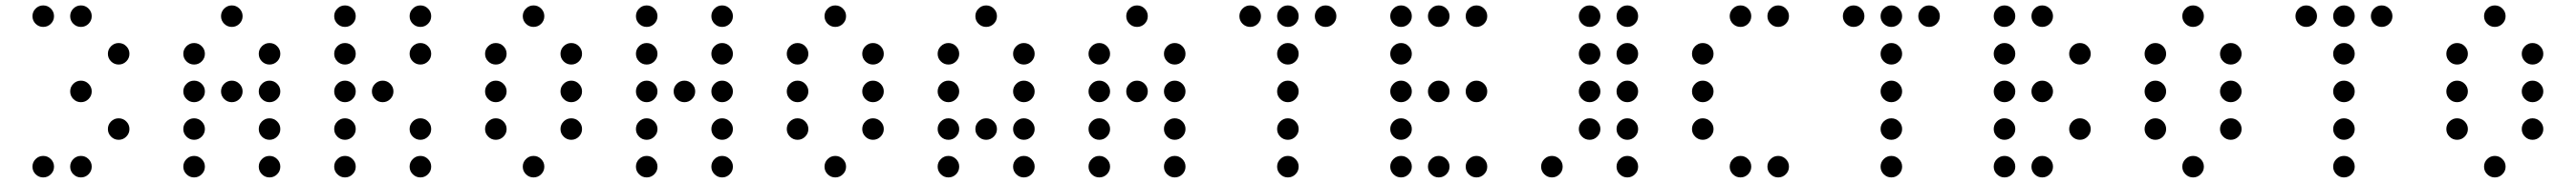

<svg xmlns="http://www.w3.org/2000/svg" viewBox="-20 -674 9337 665"><path d="M234.4 -615.2Q234.4 -631.3 245.8 -642.8Q257.3 -654.3 273.4 -654.3Q289.6 -654.3 301 -642.8Q312.5 -631.3 312.5 -615.2Q312.5 -599.1 301 -587.6Q289.6 -576.2 273.4 -576.2Q257.3 -576.2 245.8 -587.6Q234.4 -599.1 234.4 -615.2ZM97.7 -615.2Q97.7 -631.3 109.1 -642.8Q120.6 -654.3 136.7 -654.3Q152.8 -654.3 164.3 -642.8Q175.8 -631.3 175.8 -615.2Q175.8 -599.1 164.3 -587.6Q152.8 -576.2 136.7 -576.2Q120.6 -576.2 109.1 -587.6Q97.7 -599.1 97.7 -615.2ZM371.1 -478.5Q371.1 -494.6 382.6 -506.1Q394 -517.6 410.2 -517.6Q426.3 -517.6 437.7 -506.1Q449.2 -494.6 449.2 -478.5Q449.2 -462.4 437.7 -450.9Q426.3 -439.5 410.2 -439.5Q394 -439.5 382.6 -450.9Q371.1 -462.4 371.1 -478.5ZM234.4 -341.8Q234.4 -357.9 245.8 -369.4Q257.3 -380.9 273.4 -380.9Q289.6 -380.9 301 -369.4Q312.5 -357.9 312.5 -341.8Q312.5 -325.7 301 -314.2Q289.6 -302.7 273.4 -302.7Q257.3 -302.7 245.8 -314.2Q234.4 -325.7 234.4 -341.8ZM371.1 -205.1Q371.1 -221.2 382.6 -232.7Q394 -244.1 410.2 -244.1Q426.3 -244.1 437.7 -232.7Q449.2 -221.2 449.2 -205.1Q449.2 -189 437.7 -177.5Q426.3 -166 410.2 -166Q394 -166 382.6 -177.5Q371.1 -189 371.1 -205.1ZM234.4 -68.4Q234.4 -84.5 245.8 -95.9Q257.3 -107.4 273.4 -107.4Q289.6 -107.4 301 -95.9Q312.5 -84.5 312.5 -68.4Q312.5 -52.2 301 -40.8Q289.6 -29.3 273.4 -29.3Q257.3 -29.3 245.8 -40.8Q234.4 -52.2 234.4 -68.4ZM97.7 -68.4Q97.7 -84.5 109.1 -95.9Q120.6 -107.4 136.7 -107.4Q152.8 -107.4 164.3 -95.9Q175.8 -84.5 175.8 -68.4Q175.8 -52.2 164.3 -40.8Q152.8 -29.3 136.7 -29.3Q120.6 -29.3 109.1 -40.8Q97.7 -52.2 97.7 -68.4Z M859.4 -615.2Q859.4 -599.1 847.9 -587.6Q836.4 -576.2 820.3 -576.2Q804.2 -576.2 792.7 -587.6Q781.2 -599.1 781.2 -615.2Q781.2 -631.3 792.7 -642.8Q804.2 -654.3 820.3 -654.3Q836.4 -654.3 847.9 -642.8Q859.4 -631.3 859.4 -615.2ZM722.7 -478.5Q722.7 -462.4 711.2 -450.9Q699.7 -439.5 683.6 -439.5Q667.5 -439.5 656 -450.9Q644.5 -462.4 644.5 -478.5Q644.5 -494.6 656 -506.1Q667.5 -517.6 683.6 -517.6Q699.7 -517.6 711.2 -506.1Q722.7 -494.6 722.7 -478.5ZM996.1 -478.5Q996.1 -462.4 984.6 -450.9Q973.1 -439.5 957 -439.5Q940.9 -439.5 929.4 -450.9Q918 -462.4 918 -478.5Q918 -494.6 929.4 -506.1Q940.9 -517.6 957 -517.6Q973.1 -517.6 984.6 -506.1Q996.1 -494.6 996.1 -478.5ZM722.7 -341.8Q722.7 -325.7 711.2 -314.2Q699.7 -302.7 683.6 -302.7Q667.5 -302.7 656 -314.2Q644.5 -325.7 644.5 -341.8Q644.5 -357.9 656 -369.4Q667.5 -380.9 683.6 -380.9Q699.7 -380.9 711.2 -369.4Q722.7 -357.9 722.7 -341.8ZM859.4 -341.8Q859.4 -325.7 847.9 -314.2Q836.4 -302.7 820.3 -302.7Q804.2 -302.7 792.7 -314.2Q781.2 -325.7 781.2 -341.8Q781.2 -357.9 792.7 -369.4Q804.2 -380.9 820.3 -380.9Q836.4 -380.9 847.9 -369.4Q859.4 -357.9 859.4 -341.8ZM996.1 -341.8Q996.1 -325.7 984.6 -314.2Q973.1 -302.7 957 -302.7Q940.9 -302.7 929.4 -314.2Q918 -325.7 918 -341.8Q918 -357.9 929.4 -369.4Q940.9 -380.9 957 -380.9Q973.1 -380.9 984.6 -369.4Q996.1 -357.9 996.1 -341.8ZM722.7 -205.1Q722.7 -189 711.2 -177.5Q699.7 -166 683.6 -166Q667.5 -166 656 -177.5Q644.5 -189 644.5 -205.1Q644.5 -221.2 656 -232.7Q667.5 -244.1 683.6 -244.1Q699.7 -244.1 711.2 -232.7Q722.7 -221.2 722.7 -205.1ZM996.1 -205.1Q996.1 -189 984.6 -177.5Q973.1 -166 957 -166Q940.9 -166 929.4 -177.5Q918 -189 918 -205.1Q918 -221.2 929.4 -232.7Q940.9 -244.1 957 -244.1Q973.1 -244.1 984.6 -232.7Q996.1 -221.2 996.1 -205.1ZM722.7 -68.4Q722.7 -52.2 711.2 -40.8Q699.7 -29.3 683.6 -29.3Q667.5 -29.3 656 -40.8Q644.5 -52.2 644.5 -68.4Q644.5 -84.5 656 -95.9Q667.5 -107.4 683.6 -107.4Q699.7 -107.4 711.2 -95.9Q722.7 -84.5 722.7 -68.4ZM996.1 -68.4Q996.1 -52.2 984.6 -40.8Q973.1 -29.3 957 -29.3Q940.9 -29.3 929.4 -40.8Q918 -52.2 918 -68.4Q918 -84.5 929.4 -95.9Q940.9 -107.4 957 -107.4Q973.1 -107.4 984.6 -95.9Q996.1 -84.5 996.1 -68.4Z M1269.5 -615.2Q1269.5 -599.1 1258.1 -587.6Q1246.6 -576.2 1230.5 -576.2Q1214.4 -576.2 1202.9 -587.6Q1191.4 -599.1 1191.4 -615.2Q1191.4 -631.3 1202.9 -642.8Q1214.4 -654.3 1230.5 -654.3Q1246.6 -654.3 1258.1 -642.8Q1269.5 -631.3 1269.5 -615.2ZM1543 -615.2Q1543 -599.1 1531.5 -587.6Q1520 -576.2 1503.9 -576.2Q1487.8 -576.2 1476.3 -587.6Q1464.8 -599.1 1464.8 -615.2Q1464.8 -631.3 1476.3 -642.8Q1487.8 -654.3 1503.9 -654.3Q1520 -654.3 1531.5 -642.8Q1543 -631.3 1543 -615.2ZM1269.5 -478.5Q1269.5 -462.4 1258.1 -450.9Q1246.6 -439.5 1230.5 -439.5Q1214.4 -439.5 1202.9 -450.9Q1191.4 -462.4 1191.4 -478.5Q1191.4 -494.6 1202.9 -506.1Q1214.4 -517.6 1230.5 -517.6Q1246.6 -517.6 1258.1 -506.1Q1269.5 -494.6 1269.5 -478.5ZM1543 -478.5Q1543 -462.4 1531.5 -450.9Q1520 -439.5 1503.9 -439.5Q1487.8 -439.5 1476.3 -450.9Q1464.8 -462.4 1464.8 -478.5Q1464.8 -494.6 1476.3 -506.1Q1487.8 -517.6 1503.9 -517.6Q1520 -517.6 1531.5 -506.1Q1543 -494.6 1543 -478.5ZM1269.5 -341.8Q1269.5 -325.7 1258.1 -314.2Q1246.6 -302.7 1230.5 -302.7Q1214.4 -302.7 1202.9 -314.2Q1191.4 -325.7 1191.4 -341.8Q1191.4 -357.9 1202.9 -369.4Q1214.4 -380.9 1230.5 -380.9Q1246.6 -380.9 1258.1 -369.4Q1269.5 -357.9 1269.5 -341.8ZM1406.2 -341.8Q1406.2 -325.7 1394.8 -314.2Q1383.3 -302.7 1367.2 -302.7Q1351.1 -302.7 1339.6 -314.2Q1328.1 -325.7 1328.1 -341.8Q1328.1 -357.9 1339.6 -369.4Q1351.1 -380.9 1367.2 -380.9Q1383.3 -380.9 1394.8 -369.4Q1406.2 -357.9 1406.2 -341.8ZM1269.5 -205.1Q1269.5 -189 1258.1 -177.5Q1246.6 -166 1230.5 -166Q1214.4 -166 1202.9 -177.5Q1191.4 -189 1191.4 -205.1Q1191.4 -221.2 1202.9 -232.7Q1214.4 -244.1 1230.5 -244.1Q1246.6 -244.1 1258.1 -232.7Q1269.5 -221.2 1269.5 -205.1ZM1543 -205.1Q1543 -189 1531.5 -177.5Q1520 -166 1503.9 -166Q1487.8 -166 1476.3 -177.5Q1464.8 -189 1464.8 -205.1Q1464.8 -221.2 1476.3 -232.7Q1487.8 -244.1 1503.9 -244.1Q1520 -244.1 1531.5 -232.7Q1543 -221.2 1543 -205.1ZM1269.5 -68.4Q1269.5 -52.2 1258.1 -40.8Q1246.6 -29.3 1230.5 -29.3Q1214.4 -29.3 1202.9 -40.8Q1191.4 -52.2 1191.4 -68.4Q1191.4 -84.5 1202.9 -95.9Q1214.4 -107.4 1230.5 -107.4Q1246.6 -107.4 1258.1 -95.9Q1269.5 -84.5 1269.5 -68.4ZM1543 -68.4Q1543 -52.2 1531.5 -40.8Q1520 -29.3 1503.9 -29.3Q1487.8 -29.3 1476.3 -40.8Q1464.8 -52.2 1464.8 -68.4Q1464.8 -84.5 1476.3 -95.9Q1487.8 -107.4 1503.9 -107.4Q1520 -107.4 1531.5 -95.9Q1543 -84.5 1543 -68.4Z M1953.1 -615.2Q1953.1 -599.1 1941.7 -587.6Q1930.2 -576.2 1914.1 -576.2Q1897.9 -576.2 1886.5 -587.6Q1875 -599.1 1875 -615.2Q1875 -631.3 1886.5 -642.8Q1897.9 -654.3 1914.1 -654.3Q1930.2 -654.3 1941.7 -642.8Q1953.1 -631.3 1953.1 -615.2ZM1816.4 -478.5Q1816.4 -462.4 1804.9 -450.9Q1793.5 -439.5 1777.3 -439.5Q1761.2 -439.5 1749.8 -450.9Q1738.3 -462.4 1738.3 -478.5Q1738.3 -494.6 1749.8 -506.1Q1761.2 -517.6 1777.3 -517.6Q1793.5 -517.6 1804.9 -506.1Q1816.4 -494.6 1816.4 -478.5ZM2089.8 -478.5Q2089.8 -462.4 2078.4 -450.9Q2066.9 -439.5 2050.8 -439.5Q2034.7 -439.5 2023.2 -450.9Q2011.7 -462.4 2011.7 -478.5Q2011.7 -494.6 2023.2 -506.1Q2034.7 -517.6 2050.8 -517.6Q2066.9 -517.6 2078.4 -506.1Q2089.8 -494.6 2089.8 -478.5ZM1816.4 -341.8Q1816.4 -325.7 1804.9 -314.2Q1793.5 -302.7 1777.3 -302.7Q1761.2 -302.7 1749.8 -314.2Q1738.3 -325.7 1738.3 -341.8Q1738.3 -357.9 1749.8 -369.4Q1761.2 -380.9 1777.3 -380.9Q1793.5 -380.9 1804.9 -369.4Q1816.4 -357.9 1816.4 -341.8ZM2089.8 -341.8Q2089.8 -325.7 2078.4 -314.2Q2066.9 -302.7 2050.8 -302.7Q2034.7 -302.7 2023.2 -314.2Q2011.7 -325.7 2011.7 -341.8Q2011.7 -357.9 2023.2 -369.4Q2034.7 -380.9 2050.8 -380.9Q2066.9 -380.9 2078.4 -369.4Q2089.8 -357.9 2089.8 -341.8ZM1816.4 -205.1Q1816.4 -189 1804.9 -177.5Q1793.5 -166 1777.3 -166Q1761.2 -166 1749.8 -177.5Q1738.3 -189 1738.3 -205.1Q1738.3 -221.2 1749.8 -232.7Q1761.2 -244.1 1777.3 -244.1Q1793.5 -244.1 1804.9 -232.7Q1816.4 -221.2 1816.4 -205.1ZM2089.8 -205.1Q2089.8 -189 2078.4 -177.5Q2066.9 -166 2050.8 -166Q2034.7 -166 2023.2 -177.5Q2011.7 -189 2011.7 -205.1Q2011.7 -221.2 2023.2 -232.7Q2034.7 -244.1 2050.8 -244.1Q2066.9 -244.1 2078.4 -232.7Q2089.8 -221.2 2089.8 -205.1ZM1953.1 -68.4Q1953.1 -52.2 1941.7 -40.8Q1930.2 -29.3 1914.1 -29.3Q1897.9 -29.3 1886.5 -40.8Q1875 -52.2 1875 -68.4Q1875 -84.5 1886.5 -95.9Q1897.9 -107.4 1914.1 -107.4Q1930.2 -107.4 1941.7 -95.9Q1953.1 -84.5 1953.1 -68.4Z M2363.3 -615.2Q2363.3 -599.1 2351.8 -587.6Q2340.3 -576.2 2324.2 -576.2Q2308.1 -576.2 2296.6 -587.6Q2285.2 -599.1 2285.2 -615.2Q2285.2 -631.3 2296.6 -642.8Q2308.1 -654.3 2324.2 -654.3Q2340.3 -654.3 2351.8 -642.8Q2363.3 -631.3 2363.3 -615.2ZM2636.7 -615.2Q2636.7 -599.1 2625.2 -587.6Q2613.8 -576.2 2597.7 -576.2Q2581.5 -576.2 2570.1 -587.6Q2558.6 -599.1 2558.6 -615.2Q2558.6 -631.3 2570.1 -642.8Q2581.5 -654.3 2597.7 -654.3Q2613.8 -654.3 2625.2 -642.8Q2636.7 -631.3 2636.7 -615.2ZM2363.3 -478.5Q2363.3 -462.4 2351.8 -450.9Q2340.3 -439.5 2324.2 -439.5Q2308.1 -439.5 2296.6 -450.9Q2285.2 -462.4 2285.2 -478.5Q2285.2 -494.6 2296.6 -506.1Q2308.1 -517.6 2324.2 -517.6Q2340.3 -517.6 2351.8 -506.1Q2363.3 -494.6 2363.3 -478.5ZM2636.7 -478.5Q2636.7 -462.4 2625.2 -450.9Q2613.8 -439.5 2597.7 -439.5Q2581.5 -439.5 2570.1 -450.9Q2558.6 -462.4 2558.6 -478.5Q2558.6 -494.6 2570.1 -506.1Q2581.5 -517.6 2597.7 -517.6Q2613.8 -517.6 2625.2 -506.1Q2636.7 -494.6 2636.7 -478.5ZM2363.3 -341.8Q2363.3 -325.7 2351.8 -314.2Q2340.3 -302.7 2324.2 -302.7Q2308.1 -302.7 2296.6 -314.2Q2285.2 -325.7 2285.2 -341.8Q2285.2 -357.9 2296.6 -369.4Q2308.1 -380.9 2324.2 -380.9Q2340.3 -380.9 2351.8 -369.4Q2363.3 -357.9 2363.3 -341.8ZM2500 -341.8Q2500 -325.7 2488.5 -314.2Q2477.1 -302.7 2460.9 -302.7Q2444.8 -302.7 2433.3 -314.2Q2421.9 -325.7 2421.9 -341.8Q2421.9 -357.9 2433.3 -369.4Q2444.8 -380.9 2460.9 -380.9Q2477.1 -380.9 2488.5 -369.4Q2500 -357.9 2500 -341.8ZM2636.7 -341.8Q2636.7 -325.7 2625.2 -314.2Q2613.8 -302.7 2597.7 -302.7Q2581.5 -302.7 2570.1 -314.2Q2558.6 -325.7 2558.6 -341.8Q2558.6 -357.9 2570.1 -369.4Q2581.5 -380.9 2597.7 -380.9Q2613.8 -380.9 2625.2 -369.4Q2636.7 -357.9 2636.7 -341.8ZM2363.3 -205.1Q2363.3 -189 2351.8 -177.5Q2340.3 -166 2324.2 -166Q2308.1 -166 2296.6 -177.5Q2285.2 -189 2285.2 -205.1Q2285.2 -221.2 2296.6 -232.7Q2308.1 -244.1 2324.2 -244.1Q2340.3 -244.1 2351.8 -232.7Q2363.3 -221.2 2363.3 -205.1ZM2636.7 -205.1Q2636.7 -189 2625.2 -177.5Q2613.8 -166 2597.7 -166Q2581.5 -166 2570.1 -177.5Q2558.6 -189 2558.6 -205.1Q2558.6 -221.2 2570.1 -232.7Q2581.5 -244.1 2597.7 -244.1Q2613.8 -244.1 2625.2 -232.7Q2636.7 -221.2 2636.7 -205.1ZM2363.3 -68.4Q2363.3 -52.2 2351.8 -40.8Q2340.3 -29.3 2324.2 -29.3Q2308.1 -29.3 2296.6 -40.8Q2285.2 -52.2 2285.2 -68.4Q2285.2 -84.5 2296.6 -95.9Q2308.1 -107.4 2324.2 -107.4Q2340.3 -107.4 2351.8 -95.9Q2363.3 -84.5 2363.3 -68.4ZM2636.7 -68.4Q2636.7 -52.2 2625.2 -40.8Q2613.8 -29.3 2597.7 -29.3Q2581.5 -29.3 2570.1 -40.8Q2558.6 -52.2 2558.6 -68.4Q2558.6 -84.5 2570.1 -95.9Q2581.5 -107.4 2597.7 -107.4Q2613.8 -107.4 2625.2 -95.9Q2636.7 -84.5 2636.7 -68.4Z M3046.9 -615.2Q3046.9 -599.1 3035.4 -587.6Q3023.9 -576.2 3007.8 -576.2Q2991.7 -576.2 2980.2 -587.6Q2968.8 -599.1 2968.8 -615.2Q2968.8 -631.3 2980.2 -642.8Q2991.7 -654.3 3007.8 -654.3Q3023.9 -654.3 3035.4 -642.8Q3046.9 -631.3 3046.9 -615.2ZM2910.2 -478.5Q2910.2 -462.4 2898.7 -450.9Q2887.2 -439.5 2871.1 -439.5Q2855 -439.5 2843.5 -450.9Q2832 -462.4 2832 -478.5Q2832 -494.6 2843.5 -506.1Q2855 -517.6 2871.1 -517.6Q2887.2 -517.6 2898.7 -506.1Q2910.2 -494.6 2910.2 -478.5ZM3183.6 -478.5Q3183.6 -462.4 3172.1 -450.9Q3160.6 -439.5 3144.5 -439.5Q3128.4 -439.5 3116.9 -450.9Q3105.5 -462.4 3105.5 -478.5Q3105.5 -494.6 3116.9 -506.1Q3128.4 -517.6 3144.5 -517.6Q3160.6 -517.6 3172.1 -506.1Q3183.6 -494.6 3183.6 -478.5ZM2910.2 -341.8Q2910.2 -325.7 2898.7 -314.2Q2887.2 -302.7 2871.1 -302.7Q2855 -302.7 2843.5 -314.2Q2832 -325.7 2832 -341.8Q2832 -357.9 2843.5 -369.4Q2855 -380.9 2871.1 -380.9Q2887.2 -380.9 2898.7 -369.4Q2910.2 -357.9 2910.2 -341.8ZM3183.6 -341.8Q3183.6 -325.7 3172.1 -314.2Q3160.6 -302.7 3144.5 -302.7Q3128.4 -302.7 3116.9 -314.2Q3105.5 -325.7 3105.5 -341.8Q3105.5 -357.9 3116.9 -369.4Q3128.4 -380.9 3144.5 -380.9Q3160.6 -380.9 3172.1 -369.4Q3183.6 -357.9 3183.6 -341.8ZM2910.2 -205.1Q2910.2 -189 2898.7 -177.5Q2887.2 -166 2871.1 -166Q2855 -166 2843.5 -177.5Q2832 -189 2832 -205.1Q2832 -221.2 2843.5 -232.7Q2855 -244.1 2871.1 -244.1Q2887.2 -244.1 2898.7 -232.7Q2910.2 -221.2 2910.2 -205.1ZM3183.6 -205.1Q3183.6 -189 3172.1 -177.5Q3160.6 -166 3144.5 -166Q3128.4 -166 3116.9 -177.5Q3105.5 -189 3105.5 -205.1Q3105.5 -221.2 3116.9 -232.7Q3128.4 -244.1 3144.5 -244.1Q3160.6 -244.1 3172.1 -232.7Q3183.6 -221.2 3183.6 -205.1ZM3046.9 -68.4Q3046.9 -52.2 3035.4 -40.8Q3023.9 -29.3 3007.8 -29.3Q2991.7 -29.3 2980.2 -40.8Q2968.8 -52.2 2968.8 -68.4Q2968.8 -84.5 2980.2 -95.9Q2991.7 -107.4 3007.8 -107.4Q3023.9 -107.4 3035.4 -95.9Q3046.9 -84.5 3046.9 -68.4Z M3593.8 -615.2Q3593.8 -599.1 3582.3 -587.6Q3570.8 -576.2 3554.7 -576.2Q3538.6 -576.2 3527.1 -587.6Q3515.6 -599.1 3515.6 -615.2Q3515.6 -631.3 3527.1 -642.8Q3538.6 -654.3 3554.7 -654.3Q3570.8 -654.3 3582.3 -642.8Q3593.8 -631.3 3593.8 -615.2ZM3457 -478.5Q3457 -462.4 3445.6 -450.9Q3434.1 -439.5 3418 -439.5Q3401.9 -439.5 3390.4 -450.9Q3378.9 -462.4 3378.9 -478.5Q3378.9 -494.6 3390.4 -506.1Q3401.9 -517.6 3418 -517.6Q3434.1 -517.6 3445.6 -506.1Q3457 -494.6 3457 -478.5ZM3730.5 -478.5Q3730.5 -462.4 3719 -450.9Q3707.5 -439.5 3691.4 -439.5Q3675.3 -439.5 3663.8 -450.9Q3652.3 -462.4 3652.3 -478.5Q3652.3 -494.6 3663.8 -506.1Q3675.3 -517.6 3691.4 -517.6Q3707.5 -517.6 3719 -506.1Q3730.5 -494.6 3730.5 -478.5ZM3457 -341.8Q3457 -325.7 3445.6 -314.2Q3434.1 -302.7 3418 -302.7Q3401.9 -302.7 3390.4 -314.2Q3378.9 -325.7 3378.9 -341.8Q3378.9 -357.9 3390.4 -369.4Q3401.9 -380.9 3418 -380.9Q3434.1 -380.9 3445.6 -369.4Q3457 -357.9 3457 -341.8ZM3730.5 -341.8Q3730.5 -325.7 3719 -314.2Q3707.5 -302.7 3691.4 -302.7Q3675.3 -302.7 3663.8 -314.2Q3652.3 -325.7 3652.3 -341.8Q3652.3 -357.9 3663.8 -369.4Q3675.3 -380.9 3691.4 -380.9Q3707.5 -380.9 3719 -369.4Q3730.5 -357.9 3730.5 -341.8ZM3457 -205.1Q3457 -189 3445.6 -177.5Q3434.1 -166 3418 -166Q3401.9 -166 3390.4 -177.5Q3378.9 -189 3378.9 -205.1Q3378.9 -221.2 3390.4 -232.7Q3401.9 -244.1 3418 -244.1Q3434.1 -244.1 3445.6 -232.7Q3457 -221.2 3457 -205.1ZM3593.8 -205.1Q3593.8 -189 3582.3 -177.5Q3570.8 -166 3554.7 -166Q3538.6 -166 3527.1 -177.5Q3515.6 -189 3515.6 -205.1Q3515.6 -221.2 3527.1 -232.7Q3538.6 -244.1 3554.7 -244.1Q3570.8 -244.1 3582.3 -232.7Q3593.8 -221.2 3593.8 -205.1ZM3730.5 -205.1Q3730.5 -189 3719 -177.5Q3707.5 -166 3691.4 -166Q3675.3 -166 3663.8 -177.5Q3652.3 -189 3652.3 -205.1Q3652.3 -221.2 3663.8 -232.7Q3675.3 -244.1 3691.4 -244.1Q3707.5 -244.1 3719 -232.7Q3730.5 -221.2 3730.5 -205.1ZM3457 -68.4Q3457 -52.2 3445.6 -40.8Q3434.1 -29.3 3418 -29.3Q3401.9 -29.3 3390.4 -40.8Q3378.9 -52.2 3378.9 -68.4Q3378.9 -84.5 3390.4 -95.9Q3401.9 -107.4 3418 -107.4Q3434.1 -107.4 3445.6 -95.9Q3457 -84.5 3457 -68.4ZM3730.5 -68.4Q3730.5 -52.2 3719 -40.8Q3707.5 -29.3 3691.4 -29.3Q3675.3 -29.3 3663.8 -40.8Q3652.3 -52.2 3652.3 -68.4Q3652.3 -84.5 3663.8 -95.9Q3675.3 -107.4 3691.4 -107.4Q3707.5 -107.4 3719 -95.9Q3730.5 -84.5 3730.5 -68.4Z M4140.6 -615.2Q4140.6 -599.1 4129.2 -587.6Q4117.7 -576.2 4101.6 -576.2Q4085.4 -576.2 4074 -587.6Q4062.5 -599.1 4062.5 -615.2Q4062.5 -631.3 4074 -642.8Q4085.4 -654.3 4101.6 -654.3Q4117.7 -654.3 4129.2 -642.8Q4140.6 -631.3 4140.6 -615.2ZM4003.9 -478.5Q4003.9 -462.4 3992.4 -450.9Q3981 -439.5 3964.8 -439.5Q3948.7 -439.5 3937.3 -450.9Q3925.8 -462.4 3925.8 -478.5Q3925.8 -494.6 3937.3 -506.1Q3948.7 -517.6 3964.8 -517.6Q3981 -517.6 3992.4 -506.1Q4003.9 -494.6 4003.9 -478.5ZM4277.3 -478.5Q4277.3 -462.4 4265.9 -450.9Q4254.4 -439.5 4238.3 -439.5Q4222.2 -439.5 4210.7 -450.9Q4199.2 -462.4 4199.2 -478.5Q4199.2 -494.6 4210.7 -506.1Q4222.2 -517.6 4238.3 -517.6Q4254.4 -517.6 4265.9 -506.1Q4277.3 -494.6 4277.3 -478.5ZM4003.9 -341.8Q4003.9 -325.7 3992.4 -314.2Q3981 -302.7 3964.8 -302.7Q3948.7 -302.7 3937.3 -314.2Q3925.8 -325.7 3925.8 -341.8Q3925.8 -357.9 3937.3 -369.4Q3948.7 -380.9 3964.8 -380.9Q3981 -380.9 3992.4 -369.4Q4003.9 -357.9 4003.9 -341.8ZM4140.6 -341.8Q4140.6 -325.7 4129.2 -314.2Q4117.7 -302.7 4101.6 -302.7Q4085.4 -302.7 4074 -314.2Q4062.5 -325.7 4062.5 -341.8Q4062.5 -357.9 4074 -369.4Q4085.4 -380.9 4101.6 -380.9Q4117.7 -380.9 4129.2 -369.4Q4140.6 -357.9 4140.6 -341.8ZM4277.3 -341.8Q4277.3 -325.7 4265.9 -314.2Q4254.4 -302.7 4238.3 -302.7Q4222.2 -302.7 4210.7 -314.2Q4199.2 -325.7 4199.2 -341.8Q4199.2 -357.9 4210.7 -369.4Q4222.2 -380.9 4238.3 -380.9Q4254.4 -380.9 4265.9 -369.4Q4277.3 -357.9 4277.3 -341.8ZM4003.9 -205.1Q4003.9 -189 3992.4 -177.5Q3981 -166 3964.8 -166Q3948.7 -166 3937.3 -177.5Q3925.8 -189 3925.8 -205.1Q3925.8 -221.2 3937.3 -232.7Q3948.7 -244.1 3964.8 -244.1Q3981 -244.1 3992.4 -232.7Q4003.9 -221.2 4003.9 -205.1ZM4277.3 -205.1Q4277.3 -189 4265.9 -177.5Q4254.4 -166 4238.3 -166Q4222.2 -166 4210.7 -177.5Q4199.2 -189 4199.2 -205.1Q4199.2 -221.2 4210.7 -232.7Q4222.2 -244.1 4238.3 -244.1Q4254.4 -244.1 4265.9 -232.7Q4277.3 -221.2 4277.3 -205.1ZM4003.9 -68.4Q4003.9 -52.2 3992.4 -40.8Q3981 -29.3 3964.8 -29.3Q3948.7 -29.3 3937.3 -40.8Q3925.8 -52.2 3925.8 -68.4Q3925.8 -84.5 3937.3 -95.9Q3948.7 -107.4 3964.8 -107.4Q3981 -107.4 3992.4 -95.9Q4003.9 -84.5 4003.9 -68.4ZM4277.3 -68.4Q4277.3 -52.2 4265.9 -40.8Q4254.4 -29.3 4238.3 -29.3Q4222.2 -29.3 4210.7 -40.8Q4199.2 -52.2 4199.2 -68.4Q4199.2 -84.5 4210.7 -95.9Q4222.2 -107.4 4238.3 -107.4Q4254.4 -107.4 4265.9 -95.9Q4277.3 -84.5 4277.3 -68.4Z M4550.8 -615.2Q4550.8 -599.1 4539.3 -587.6Q4527.8 -576.2 4511.7 -576.2Q4495.6 -576.2 4484.1 -587.6Q4472.7 -599.1 4472.7 -615.2Q4472.7 -631.3 4484.1 -642.8Q4495.6 -654.3 4511.7 -654.3Q4527.8 -654.3 4539.3 -642.8Q4550.8 -631.3 4550.8 -615.2ZM4687.5 -615.2Q4687.5 -599.1 4676 -587.6Q4664.6 -576.2 4648.4 -576.2Q4632.3 -576.2 4620.8 -587.6Q4609.4 -599.1 4609.4 -615.2Q4609.4 -631.3 4620.8 -642.8Q4632.3 -654.3 4648.4 -654.3Q4664.6 -654.3 4676 -642.8Q4687.5 -631.3 4687.5 -615.2ZM4824.2 -615.2Q4824.2 -599.1 4812.7 -587.6Q4801.3 -576.2 4785.2 -576.2Q4769 -576.2 4757.6 -587.6Q4746.1 -599.1 4746.1 -615.2Q4746.1 -631.3 4757.6 -642.8Q4769 -654.3 4785.2 -654.3Q4801.3 -654.3 4812.7 -642.8Q4824.2 -631.3 4824.2 -615.2ZM4687.5 -478.5Q4687.5 -462.4 4676 -450.9Q4664.6 -439.5 4648.4 -439.5Q4632.3 -439.5 4620.8 -450.9Q4609.4 -462.4 4609.4 -478.5Q4609.4 -494.6 4620.8 -506.1Q4632.3 -517.6 4648.4 -517.6Q4664.6 -517.6 4676 -506.1Q4687.5 -494.6 4687.5 -478.5ZM4687.5 -341.8Q4687.5 -325.7 4676 -314.2Q4664.6 -302.7 4648.4 -302.7Q4632.3 -302.7 4620.8 -314.2Q4609.4 -325.7 4609.4 -341.8Q4609.4 -357.9 4620.8 -369.4Q4632.3 -380.9 4648.4 -380.9Q4664.6 -380.9 4676 -369.4Q4687.5 -357.9 4687.5 -341.8ZM4687.5 -205.1Q4687.5 -189 4676 -177.5Q4664.6 -166 4648.4 -166Q4632.3 -166 4620.8 -177.5Q4609.4 -189 4609.4 -205.1Q4609.4 -221.2 4620.8 -232.7Q4632.3 -244.1 4648.4 -244.1Q4664.6 -244.1 4676 -232.7Q4687.5 -221.2 4687.5 -205.1ZM4687.5 -68.4Q4687.5 -52.2 4676 -40.8Q4664.6 -29.3 4648.4 -29.3Q4632.3 -29.3 4620.8 -40.8Q4609.4 -52.2 4609.4 -68.4Q4609.4 -84.5 4620.8 -95.9Q4632.3 -107.4 4648.4 -107.4Q4664.6 -107.4 4676 -95.9Q4687.5 -84.5 4687.5 -68.4Z M5097.7 -615.2Q5097.7 -599.1 5086.2 -587.6Q5074.7 -576.2 5058.6 -576.2Q5042.5 -576.2 5031 -587.6Q5019.5 -599.1 5019.5 -615.2Q5019.5 -631.3 5031 -642.8Q5042.5 -654.3 5058.6 -654.3Q5074.7 -654.3 5086.2 -642.8Q5097.7 -631.3 5097.7 -615.2ZM5234.4 -615.2Q5234.4 -599.1 5222.9 -587.6Q5211.4 -576.2 5195.3 -576.2Q5179.2 -576.2 5167.7 -587.6Q5156.2 -599.1 5156.2 -615.2Q5156.2 -631.3 5167.7 -642.8Q5179.2 -654.3 5195.3 -654.3Q5211.4 -654.3 5222.9 -642.8Q5234.4 -631.3 5234.4 -615.2ZM5371.1 -615.2Q5371.1 -599.1 5359.6 -587.6Q5348.1 -576.2 5332 -576.2Q5315.9 -576.2 5304.4 -587.6Q5293 -599.1 5293 -615.2Q5293 -631.3 5304.4 -642.8Q5315.9 -654.3 5332 -654.3Q5348.1 -654.3 5359.6 -642.8Q5371.1 -631.3 5371.1 -615.2ZM5097.7 -478.5Q5097.7 -462.4 5086.2 -450.9Q5074.7 -439.5 5058.6 -439.5Q5042.5 -439.5 5031 -450.9Q5019.5 -462.4 5019.5 -478.5Q5019.5 -494.6 5031 -506.1Q5042.5 -517.6 5058.6 -517.6Q5074.7 -517.6 5086.2 -506.1Q5097.7 -494.6 5097.7 -478.5ZM5097.7 -341.8Q5097.7 -325.7 5086.2 -314.2Q5074.7 -302.7 5058.6 -302.7Q5042.5 -302.7 5031 -314.2Q5019.5 -325.7 5019.5 -341.8Q5019.5 -357.9 5031 -369.4Q5042.5 -380.9 5058.6 -380.9Q5074.7 -380.9 5086.2 -369.4Q5097.7 -357.9 5097.7 -341.8ZM5234.4 -341.8Q5234.4 -325.7 5222.9 -314.2Q5211.4 -302.7 5195.3 -302.7Q5179.2 -302.7 5167.7 -314.2Q5156.2 -325.7 5156.2 -341.8Q5156.2 -357.9 5167.7 -369.4Q5179.2 -380.9 5195.3 -380.9Q5211.4 -380.9 5222.9 -369.4Q5234.4 -357.9 5234.4 -341.8ZM5371.1 -341.8Q5371.1 -325.7 5359.6 -314.2Q5348.1 -302.7 5332 -302.7Q5315.9 -302.7 5304.4 -314.2Q5293 -325.7 5293 -341.8Q5293 -357.9 5304.4 -369.4Q5315.9 -380.9 5332 -380.9Q5348.1 -380.9 5359.6 -369.4Q5371.1 -357.9 5371.1 -341.8ZM5097.7 -205.1Q5097.7 -189 5086.2 -177.5Q5074.7 -166 5058.6 -166Q5042.5 -166 5031 -177.5Q5019.5 -189 5019.5 -205.1Q5019.5 -221.2 5031 -232.7Q5042.5 -244.1 5058.6 -244.1Q5074.7 -244.1 5086.2 -232.7Q5097.7 -221.2 5097.7 -205.1ZM5097.7 -68.4Q5097.7 -52.2 5086.2 -40.8Q5074.7 -29.3 5058.6 -29.3Q5042.5 -29.3 5031 -40.8Q5019.5 -52.2 5019.5 -68.4Q5019.5 -84.5 5031 -95.9Q5042.5 -107.4 5058.6 -107.4Q5074.7 -107.4 5086.2 -95.9Q5097.7 -84.5 5097.7 -68.4ZM5234.4 -68.4Q5234.4 -52.2 5222.9 -40.8Q5211.4 -29.3 5195.3 -29.3Q5179.2 -29.3 5167.7 -40.8Q5156.2 -52.2 5156.2 -68.4Q5156.2 -84.5 5167.7 -95.9Q5179.2 -107.4 5195.3 -107.4Q5211.4 -107.4 5222.9 -95.9Q5234.4 -84.5 5234.4 -68.4ZM5371.1 -68.4Q5371.1 -52.2 5359.6 -40.8Q5348.1 -29.3 5332 -29.3Q5315.9 -29.3 5304.4 -40.8Q5293 -52.2 5293 -68.4Q5293 -84.5 5304.4 -95.9Q5315.9 -107.4 5332 -107.4Q5348.1 -107.4 5359.6 -95.9Q5371.1 -84.5 5371.1 -68.4Z M5781.2 -615.2Q5781.2 -599.1 5769.8 -587.6Q5758.3 -576.2 5742.2 -576.2Q5726.1 -576.2 5714.6 -587.6Q5703.1 -599.1 5703.1 -615.2Q5703.1 -631.3 5714.6 -642.8Q5726.1 -654.3 5742.2 -654.3Q5758.3 -654.3 5769.8 -642.8Q5781.2 -631.3 5781.2 -615.2ZM5918 -615.2Q5918 -599.1 5906.5 -587.6Q5895 -576.2 5878.9 -576.2Q5862.8 -576.2 5851.3 -587.6Q5839.8 -599.1 5839.8 -615.2Q5839.8 -631.3 5851.3 -642.8Q5862.8 -654.3 5878.9 -654.3Q5895 -654.3 5906.5 -642.8Q5918 -631.3 5918 -615.2ZM5781.2 -478.5Q5781.2 -462.4 5769.8 -450.9Q5758.3 -439.5 5742.2 -439.5Q5726.1 -439.5 5714.6 -450.9Q5703.1 -462.4 5703.1 -478.5Q5703.1 -494.6 5714.6 -506.1Q5726.1 -517.6 5742.2 -517.6Q5758.3 -517.6 5769.8 -506.1Q5781.2 -494.6 5781.2 -478.5ZM5918 -478.5Q5918 -462.4 5906.5 -450.9Q5895 -439.5 5878.9 -439.5Q5862.8 -439.5 5851.3 -450.9Q5839.8 -462.4 5839.8 -478.5Q5839.8 -494.6 5851.3 -506.1Q5862.8 -517.6 5878.9 -517.6Q5895 -517.6 5906.5 -506.1Q5918 -494.6 5918 -478.5ZM5781.2 -341.8Q5781.2 -325.7 5769.8 -314.2Q5758.3 -302.7 5742.2 -302.7Q5726.1 -302.7 5714.6 -314.2Q5703.1 -325.7 5703.1 -341.8Q5703.1 -357.9 5714.6 -369.4Q5726.1 -380.9 5742.2 -380.9Q5758.3 -380.9 5769.8 -369.4Q5781.2 -357.9 5781.2 -341.8ZM5918 -341.8Q5918 -325.7 5906.5 -314.2Q5895 -302.7 5878.9 -302.7Q5862.8 -302.7 5851.3 -314.2Q5839.8 -325.7 5839.8 -341.8Q5839.8 -357.9 5851.3 -369.4Q5862.8 -380.9 5878.9 -380.9Q5895 -380.9 5906.5 -369.4Q5918 -357.9 5918 -341.8ZM5781.2 -205.1Q5781.2 -189 5769.8 -177.5Q5758.3 -166 5742.2 -166Q5726.1 -166 5714.6 -177.5Q5703.1 -189 5703.1 -205.1Q5703.1 -221.2 5714.6 -232.7Q5726.1 -244.1 5742.2 -244.1Q5758.3 -244.1 5769.8 -232.7Q5781.2 -221.2 5781.2 -205.1ZM5918 -205.1Q5918 -189 5906.5 -177.5Q5895 -166 5878.9 -166Q5862.8 -166 5851.3 -177.5Q5839.8 -189 5839.8 -205.1Q5839.8 -221.2 5851.3 -232.7Q5862.8 -244.1 5878.9 -244.1Q5895 -244.1 5906.5 -232.7Q5918 -221.2 5918 -205.1ZM5644.5 -68.4Q5644.5 -52.2 5633.1 -40.8Q5621.6 -29.3 5605.5 -29.3Q5589.4 -29.3 5577.9 -40.8Q5566.4 -52.2 5566.4 -68.4Q5566.4 -84.5 5577.9 -95.9Q5589.4 -107.4 5605.5 -107.4Q5621.6 -107.4 5633.1 -95.9Q5644.5 -84.5 5644.5 -68.4ZM5918 -68.4Q5918 -52.2 5906.5 -40.8Q5895 -29.3 5878.9 -29.3Q5862.8 -29.3 5851.3 -40.8Q5839.8 -52.2 5839.8 -68.4Q5839.8 -84.5 5851.3 -95.9Q5862.8 -107.4 5878.9 -107.4Q5895 -107.4 5906.5 -95.9Q5918 -84.5 5918 -68.4Z M6328.1 -615.2Q6328.1 -599.1 6316.7 -587.6Q6305.2 -576.2 6289.1 -576.2Q6272.9 -576.2 6261.5 -587.6Q6250 -599.1 6250 -615.2Q6250 -631.3 6261.5 -642.8Q6272.9 -654.3 6289.1 -654.3Q6305.2 -654.3 6316.7 -642.8Q6328.1 -631.3 6328.1 -615.2ZM6464.8 -615.2Q6464.8 -599.1 6453.4 -587.6Q6441.9 -576.2 6425.8 -576.2Q6409.7 -576.2 6398.2 -587.6Q6386.7 -599.1 6386.7 -615.2Q6386.7 -631.3 6398.2 -642.8Q6409.7 -654.3 6425.8 -654.3Q6441.9 -654.3 6453.4 -642.8Q6464.8 -631.3 6464.8 -615.2ZM6191.4 -478.5Q6191.4 -462.4 6179.9 -450.9Q6168.5 -439.5 6152.3 -439.5Q6136.2 -439.5 6124.8 -450.9Q6113.3 -462.4 6113.3 -478.5Q6113.3 -494.6 6124.8 -506.1Q6136.2 -517.6 6152.3 -517.6Q6168.5 -517.6 6179.9 -506.1Q6191.4 -494.6 6191.4 -478.5ZM6191.4 -341.8Q6191.4 -325.7 6179.9 -314.2Q6168.5 -302.7 6152.3 -302.7Q6136.2 -302.7 6124.8 -314.2Q6113.3 -325.7 6113.3 -341.8Q6113.3 -357.9 6124.8 -369.4Q6136.2 -380.9 6152.3 -380.9Q6168.5 -380.9 6179.9 -369.4Q6191.4 -357.9 6191.4 -341.8ZM6191.4 -205.1Q6191.4 -189 6179.9 -177.5Q6168.5 -166 6152.3 -166Q6136.2 -166 6124.8 -177.5Q6113.3 -189 6113.3 -205.1Q6113.3 -221.2 6124.8 -232.7Q6136.2 -244.1 6152.3 -244.1Q6168.5 -244.1 6179.9 -232.7Q6191.4 -221.2 6191.4 -205.1ZM6328.1 -68.4Q6328.1 -52.2 6316.7 -40.8Q6305.2 -29.3 6289.1 -29.3Q6272.9 -29.3 6261.5 -40.8Q6250 -52.2 6250 -68.4Q6250 -84.5 6261.5 -95.9Q6272.9 -107.4 6289.1 -107.4Q6305.2 -107.4 6316.7 -95.9Q6328.1 -84.5 6328.1 -68.4ZM6464.8 -68.4Q6464.8 -52.2 6453.4 -40.8Q6441.9 -29.3 6425.8 -29.3Q6409.7 -29.3 6398.2 -40.8Q6386.7 -52.2 6386.7 -68.4Q6386.7 -84.5 6398.2 -95.9Q6409.7 -107.4 6425.8 -107.4Q6441.9 -107.4 6453.4 -95.9Q6464.8 -84.5 6464.8 -68.4Z M6738.3 -615.2Q6738.3 -599.1 6726.8 -587.6Q6715.3 -576.2 6699.2 -576.2Q6683.1 -576.2 6671.6 -587.6Q6660.2 -599.1 6660.2 -615.2Q6660.2 -631.3 6671.6 -642.8Q6683.1 -654.3 6699.2 -654.3Q6715.3 -654.3 6726.8 -642.8Q6738.3 -631.3 6738.3 -615.2ZM6875 -615.2Q6875 -599.1 6863.5 -587.6Q6852.1 -576.2 6835.9 -576.2Q6819.8 -576.2 6808.3 -587.6Q6796.9 -599.1 6796.9 -615.2Q6796.9 -631.3 6808.3 -642.8Q6819.8 -654.3 6835.9 -654.3Q6852.1 -654.3 6863.5 -642.8Q6875 -631.3 6875 -615.2ZM7011.7 -615.2Q7011.7 -599.1 7000.2 -587.6Q6988.8 -576.2 6972.7 -576.2Q6956.5 -576.2 6945.1 -587.6Q6933.6 -599.1 6933.6 -615.2Q6933.6 -631.3 6945.1 -642.8Q6956.5 -654.3 6972.7 -654.3Q6988.8 -654.3 7000.2 -642.8Q7011.7 -631.3 7011.7 -615.2ZM6875 -478.5Q6875 -462.4 6863.5 -450.9Q6852.1 -439.5 6835.9 -439.5Q6819.8 -439.5 6808.3 -450.9Q6796.9 -462.4 6796.9 -478.5Q6796.9 -494.6 6808.3 -506.1Q6819.8 -517.6 6835.9 -517.6Q6852.1 -517.6 6863.5 -506.1Q6875 -494.6 6875 -478.5ZM6875 -341.8Q6875 -325.7 6863.5 -314.2Q6852.1 -302.7 6835.9 -302.7Q6819.8 -302.7 6808.3 -314.2Q6796.9 -325.7 6796.9 -341.8Q6796.9 -357.9 6808.3 -369.4Q6819.8 -380.9 6835.9 -380.9Q6852.1 -380.9 6863.5 -369.4Q6875 -357.9 6875 -341.8ZM6875 -205.1Q6875 -189 6863.5 -177.5Q6852.1 -166 6835.9 -166Q6819.8 -166 6808.3 -177.5Q6796.9 -189 6796.9 -205.1Q6796.9 -221.2 6808.3 -232.7Q6819.8 -244.1 6835.9 -244.1Q6852.1 -244.1 6863.5 -232.7Q6875 -221.2 6875 -205.1ZM6875 -68.4Q6875 -52.2 6863.5 -40.8Q6852.1 -29.3 6835.9 -29.3Q6819.8 -29.3 6808.3 -40.8Q6796.9 -52.2 6796.9 -68.4Q6796.9 -84.5 6808.3 -95.9Q6819.8 -107.4 6835.9 -107.4Q6852.1 -107.4 6863.5 -95.9Q6875 -84.5 6875 -68.4Z M7285.2 -615.2Q7285.2 -599.1 7273.7 -587.6Q7262.2 -576.2 7246.1 -576.2Q7230 -576.2 7218.5 -587.6Q7207 -599.1 7207 -615.2Q7207 -631.3 7218.5 -642.8Q7230 -654.3 7246.1 -654.3Q7262.2 -654.3 7273.7 -642.8Q7285.2 -631.3 7285.2 -615.2ZM7421.9 -615.2Q7421.9 -599.1 7410.4 -587.6Q7398.9 -576.2 7382.8 -576.2Q7366.7 -576.2 7355.2 -587.6Q7343.8 -599.1 7343.8 -615.2Q7343.8 -631.3 7355.2 -642.8Q7366.7 -654.3 7382.8 -654.3Q7398.9 -654.3 7410.4 -642.8Q7421.9 -631.3 7421.9 -615.2ZM7285.2 -478.5Q7285.2 -462.4 7273.7 -450.9Q7262.2 -439.5 7246.1 -439.5Q7230 -439.5 7218.5 -450.9Q7207 -462.4 7207 -478.5Q7207 -494.6 7218.5 -506.1Q7230 -517.6 7246.1 -517.6Q7262.2 -517.6 7273.7 -506.1Q7285.2 -494.6 7285.2 -478.5ZM7558.6 -478.5Q7558.6 -462.4 7547.1 -450.9Q7535.6 -439.5 7519.5 -439.5Q7503.4 -439.5 7491.9 -450.9Q7480.5 -462.4 7480.5 -478.5Q7480.5 -494.6 7491.9 -506.1Q7503.4 -517.6 7519.5 -517.6Q7535.6 -517.6 7547.1 -506.1Q7558.6 -494.6 7558.6 -478.5ZM7285.2 -341.8Q7285.2 -325.7 7273.7 -314.2Q7262.2 -302.7 7246.1 -302.7Q7230 -302.7 7218.5 -314.2Q7207 -325.7 7207 -341.8Q7207 -357.9 7218.5 -369.4Q7230 -380.9 7246.1 -380.9Q7262.2 -380.9 7273.7 -369.4Q7285.2 -357.9 7285.2 -341.8ZM7421.9 -341.8Q7421.9 -325.7 7410.4 -314.2Q7398.9 -302.7 7382.8 -302.7Q7366.7 -302.7 7355.2 -314.2Q7343.8 -325.7 7343.8 -341.8Q7343.8 -357.9 7355.2 -369.4Q7366.7 -380.9 7382.8 -380.9Q7398.9 -380.9 7410.4 -369.4Q7421.9 -357.9 7421.9 -341.8ZM7285.2 -205.1Q7285.2 -189 7273.7 -177.5Q7262.2 -166 7246.1 -166Q7230 -166 7218.5 -177.5Q7207 -189 7207 -205.1Q7207 -221.2 7218.5 -232.7Q7230 -244.1 7246.1 -244.1Q7262.2 -244.1 7273.7 -232.7Q7285.2 -221.2 7285.2 -205.1ZM7558.6 -205.1Q7558.6 -189 7547.1 -177.5Q7535.6 -166 7519.5 -166Q7503.4 -166 7491.9 -177.5Q7480.5 -189 7480.5 -205.1Q7480.5 -221.2 7491.9 -232.7Q7503.4 -244.1 7519.5 -244.1Q7535.6 -244.1 7547.1 -232.7Q7558.6 -221.2 7558.6 -205.1ZM7285.2 -68.4Q7285.2 -52.2 7273.7 -40.8Q7262.2 -29.3 7246.1 -29.3Q7230 -29.3 7218.5 -40.8Q7207 -52.2 7207 -68.4Q7207 -84.5 7218.5 -95.9Q7230 -107.4 7246.1 -107.4Q7262.2 -107.4 7273.7 -95.9Q7285.2 -84.5 7285.2 -68.4ZM7421.9 -68.4Q7421.9 -52.2 7410.4 -40.8Q7398.9 -29.3 7382.8 -29.3Q7366.7 -29.3 7355.2 -40.8Q7343.8 -52.2 7343.8 -68.4Q7343.8 -84.5 7355.2 -95.9Q7366.7 -107.4 7382.8 -107.4Q7398.9 -107.4 7410.4 -95.9Q7421.9 -84.5 7421.9 -68.4Z M7968.8 -615.2Q7968.8 -599.1 7957.3 -587.6Q7945.8 -576.2 7929.7 -576.2Q7913.6 -576.2 7902.1 -587.6Q7890.6 -599.1 7890.6 -615.2Q7890.6 -631.3 7902.1 -642.8Q7913.6 -654.3 7929.7 -654.3Q7945.8 -654.3 7957.3 -642.8Q7968.8 -631.3 7968.8 -615.2ZM7832 -478.5Q7832 -462.4 7820.6 -450.9Q7809.1 -439.5 7793 -439.5Q7776.9 -439.5 7765.4 -450.9Q7753.9 -462.4 7753.9 -478.5Q7753.9 -494.6 7765.4 -506.1Q7776.9 -517.6 7793 -517.6Q7809.1 -517.6 7820.6 -506.1Q7832 -494.6 7832 -478.5ZM8105.5 -478.5Q8105.5 -462.4 8094 -450.9Q8082.5 -439.5 8066.4 -439.5Q8050.3 -439.5 8038.8 -450.9Q8027.3 -462.4 8027.3 -478.5Q8027.3 -494.6 8038.8 -506.1Q8050.3 -517.6 8066.4 -517.6Q8082.5 -517.6 8094 -506.1Q8105.5 -494.6 8105.5 -478.5ZM7832 -341.8Q7832 -325.7 7820.6 -314.2Q7809.1 -302.7 7793 -302.7Q7776.9 -302.7 7765.4 -314.2Q7753.9 -325.7 7753.9 -341.8Q7753.9 -357.9 7765.4 -369.4Q7776.9 -380.9 7793 -380.9Q7809.1 -380.9 7820.6 -369.4Q7832 -357.9 7832 -341.8ZM8105.5 -341.8Q8105.5 -325.7 8094 -314.2Q8082.5 -302.7 8066.4 -302.7Q8050.3 -302.7 8038.8 -314.2Q8027.3 -325.7 8027.3 -341.8Q8027.3 -357.9 8038.8 -369.4Q8050.3 -380.9 8066.4 -380.9Q8082.5 -380.9 8094 -369.4Q8105.5 -357.9 8105.5 -341.8ZM7832 -205.1Q7832 -189 7820.6 -177.5Q7809.1 -166 7793 -166Q7776.9 -166 7765.4 -177.5Q7753.9 -189 7753.9 -205.1Q7753.9 -221.2 7765.4 -232.7Q7776.9 -244.1 7793 -244.1Q7809.1 -244.1 7820.6 -232.7Q7832 -221.2 7832 -205.1ZM8105.5 -205.1Q8105.5 -189 8094 -177.5Q8082.5 -166 8066.4 -166Q8050.3 -166 8038.8 -177.5Q8027.3 -189 8027.3 -205.1Q8027.3 -221.2 8038.8 -232.7Q8050.3 -244.1 8066.4 -244.1Q8082.5 -244.1 8094 -232.7Q8105.5 -221.2 8105.5 -205.1ZM7968.8 -68.4Q7968.8 -52.2 7957.3 -40.8Q7945.8 -29.3 7929.7 -29.3Q7913.6 -29.3 7902.1 -40.8Q7890.6 -52.2 7890.6 -68.4Q7890.6 -84.5 7902.1 -95.9Q7913.6 -107.4 7929.7 -107.4Q7945.8 -107.4 7957.3 -95.9Q7968.8 -84.5 7968.8 -68.4Z M8378.9 -615.2Q8378.9 -599.1 8367.4 -587.6Q8356 -576.2 8339.8 -576.2Q8323.7 -576.2 8312.3 -587.6Q8300.8 -599.1 8300.8 -615.2Q8300.8 -631.3 8312.3 -642.8Q8323.7 -654.3 8339.8 -654.3Q8356 -654.3 8367.4 -642.8Q8378.9 -631.3 8378.9 -615.2ZM8515.6 -615.2Q8515.6 -599.1 8504.2 -587.6Q8492.7 -576.2 8476.6 -576.2Q8460.4 -576.2 8449 -587.6Q8437.5 -599.1 8437.5 -615.2Q8437.5 -631.3 8449 -642.8Q8460.4 -654.3 8476.6 -654.3Q8492.7 -654.3 8504.2 -642.8Q8515.6 -631.3 8515.6 -615.2ZM8652.3 -615.2Q8652.3 -599.1 8640.9 -587.6Q8629.4 -576.2 8613.3 -576.2Q8597.2 -576.2 8585.7 -587.6Q8574.2 -599.1 8574.2 -615.2Q8574.2 -631.3 8585.7 -642.8Q8597.2 -654.3 8613.3 -654.3Q8629.4 -654.3 8640.9 -642.8Q8652.3 -631.3 8652.3 -615.2ZM8515.6 -478.5Q8515.6 -462.4 8504.2 -450.9Q8492.7 -439.5 8476.6 -439.5Q8460.4 -439.5 8449 -450.9Q8437.5 -462.4 8437.5 -478.5Q8437.5 -494.6 8449 -506.1Q8460.4 -517.6 8476.6 -517.6Q8492.7 -517.6 8504.2 -506.1Q8515.6 -494.6 8515.6 -478.5ZM8515.6 -341.8Q8515.6 -325.7 8504.2 -314.2Q8492.7 -302.7 8476.6 -302.7Q8460.4 -302.7 8449 -314.2Q8437.5 -325.7 8437.5 -341.8Q8437.5 -357.9 8449 -369.4Q8460.4 -380.9 8476.6 -380.9Q8492.7 -380.9 8504.2 -369.4Q8515.6 -357.9 8515.6 -341.8ZM8515.6 -205.1Q8515.6 -189 8504.2 -177.5Q8492.7 -166 8476.6 -166Q8460.4 -166 8449 -177.5Q8437.5 -189 8437.5 -205.1Q8437.5 -221.2 8449 -232.7Q8460.4 -244.1 8476.6 -244.1Q8492.7 -244.1 8504.2 -232.7Q8515.6 -221.2 8515.6 -205.1ZM8515.6 -68.4Q8515.6 -52.2 8504.2 -40.8Q8492.7 -29.3 8476.6 -29.3Q8460.4 -29.3 8449 -40.8Q8437.5 -52.2 8437.5 -68.4Q8437.5 -84.5 8449 -95.9Q8460.4 -107.4 8476.6 -107.4Q8492.7 -107.4 8504.2 -95.9Q8515.6 -84.5 8515.6 -68.4Z M9062.5 -615.2Q9062.5 -599.1 9051 -587.6Q9039.6 -576.2 9023.4 -576.2Q9007.3 -576.2 8995.8 -587.6Q8984.4 -599.1 8984.4 -615.2Q8984.4 -631.3 8995.8 -642.8Q9007.3 -654.3 9023.4 -654.3Q9039.6 -654.3 9051 -642.8Q9062.5 -631.3 9062.5 -615.2ZM8925.8 -478.5Q8925.8 -462.4 8914.3 -450.9Q8902.8 -439.5 8886.7 -439.5Q8870.6 -439.5 8859.1 -450.9Q8847.7 -462.4 8847.7 -478.5Q8847.7 -494.6 8859.1 -506.1Q8870.6 -517.6 8886.7 -517.6Q8902.8 -517.6 8914.3 -506.1Q8925.8 -494.6 8925.8 -478.5ZM9199.2 -478.5Q9199.2 -462.4 9187.7 -450.9Q9176.3 -439.5 9160.2 -439.5Q9144 -439.5 9132.6 -450.9Q9121.1 -462.4 9121.1 -478.5Q9121.1 -494.6 9132.6 -506.1Q9144 -517.6 9160.2 -517.6Q9176.3 -517.6 9187.7 -506.1Q9199.2 -494.6 9199.2 -478.5ZM8925.8 -341.8Q8925.8 -325.7 8914.3 -314.2Q8902.8 -302.7 8886.7 -302.7Q8870.6 -302.7 8859.1 -314.2Q8847.7 -325.7 8847.7 -341.8Q8847.7 -357.9 8859.1 -369.4Q8870.6 -380.9 8886.7 -380.9Q8902.8 -380.9 8914.3 -369.4Q8925.8 -357.9 8925.8 -341.8ZM9199.2 -341.8Q9199.2 -325.7 9187.7 -314.2Q9176.3 -302.7 9160.2 -302.7Q9144 -302.7 9132.6 -314.2Q9121.1 -325.7 9121.1 -341.8Q9121.1 -357.9 9132.6 -369.4Q9144 -380.9 9160.2 -380.9Q9176.3 -380.9 9187.7 -369.4Q9199.2 -357.9 9199.2 -341.8ZM8925.8 -205.1Q8925.8 -189 8914.3 -177.5Q8902.8 -166 8886.7 -166Q8870.6 -166 8859.1 -177.5Q8847.7 -189 8847.7 -205.1Q8847.7 -221.2 8859.1 -232.7Q8870.6 -244.1 8886.7 -244.1Q8902.8 -244.1 8914.3 -232.7Q8925.8 -221.2 8925.8 -205.1ZM9199.2 -205.1Q9199.2 -189 9187.7 -177.5Q9176.3 -166 9160.2 -166Q9144 -166 9132.6 -177.5Q9121.1 -189 9121.1 -205.1Q9121.1 -221.2 9132.6 -232.7Q9144 -244.1 9160.2 -244.1Q9176.3 -244.1 9187.7 -232.7Q9199.2 -221.2 9199.2 -205.1ZM9062.5 -68.4Q9062.5 -52.2 9051 -40.8Q9039.6 -29.3 9023.4 -29.3Q9007.3 -29.3 8995.8 -40.8Q8984.4 -52.2 8984.4 -68.4Q8984.4 -84.5 8995.8 -95.9Q9007.3 -107.4 9023.4 -107.4Q9039.6 -107.4 9051 -95.9Q9062.5 -84.5 9062.5 -68.4Z"/></svg>

Font: DatDot Light
Style: Regular
Weight: 300
Designer: GGBot
Version: 1.00